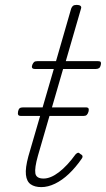

<svg xmlns="http://www.w3.org/2000/svg" viewBox="-20 -750 433 785"><path d="M149 15Q122 15 105.5 3.5Q89 -8 86 -35.5Q83 -63 96 -111L200 -468H123Q114 -468 111.5 -472.5Q109 -477 112 -485Q115 -492 119 -496Q123 -500 133 -500H209L271 -715Q274 -723 279 -726.5Q284 -730 294 -730Q304 -730 309 -726Q314 -722 311 -714L249 -500H381Q390 -500 392 -496Q394 -492 392 -484Q390 -475 385 -471.5Q380 -468 372 -468H238L135 -113Q121 -63 124.5 -41.5Q128 -20 158 -20Q187 -20 221 -46Q255 -72 289 -119Q295 -125 299 -125.5Q303 -126 309 -120Q317 -116 317.5 -111Q318 -106 314 -101Q289 -65 261.5 -39Q234 -13 205 1Q176 15 149 15ZM66 -276Q57 -276 54.5 -280.5Q52 -285 54 -295Q56 -304 60.5 -307.5Q65 -311 75 -311H330Q340 -311 342 -306.5Q344 -302 342 -294Q339 -284 334.5 -280Q330 -276 322 -276Z"/></svg>

Font: Playwrite AU QLD Thin
Style: Regular
Weight: 250
Designer: Veronika Burian, José Scaglione
Foundry: TypeTogether
Version: Version 1.002